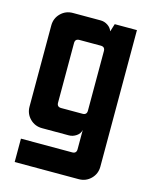

<svg xmlns="http://www.w3.org/2000/svg" viewBox="-101 -549 612 776"><g transform="rotate(15 205.5 -160.5)"><path d="M250 -383.6H160.7Q142.9 -383.6 142.9 -365.7V-116.4Q142.9 -98.6 160.7 -98.6H250Q267.9 -98.6 267.9 -116.4V-365.7Q267.9 -383.6 250 -383.6ZM107.1 -482.1H223.6Q239.3 -482.1 253.2 -472.9Q267.1 -463.6 271.4 -450H272.1L282.1 -482.1H375V89.3Q375 119.3 354.3 140Q333.6 160.7 303.6 160.7H35.7V62.9H250Q267.9 62.9 267.9 45V-35.7Q265 -20 250.4 -10Q235.7 0 219.3 0H107.1Q77.1 0 56.4 -20.7Q35.7 -41.4 35.7 -71.4V-410.7Q35.7 -440.7 56.4 -461.4Q77.1 -482.1 107.1 -482.1Z"/></g></svg>

Font: Aire Exterior
Style: Regular
Weight: 400
Width: 4
Designer: Jayvee Enaguas (HarvettFox96)
Version: 20190503.02